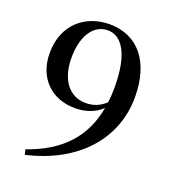

<svg xmlns="http://www.w3.org/2000/svg" viewBox="-140 -853 861 973"><g transform="rotate(20 291.0 -366.5)"><path d="M106 18C374 -43 531 -222 531 -447C531 -637 438 -751 285 -751C154 -751 48 -664 48 -511C48 -374 139 -291 263 -291C323 -291 373 -311 407 -344C378 -182 280 -72 99 -9ZM412 -377C382 -348 347 -334 305 -334C219 -334 160 -405 160 -525C160 -655 218 -719 286 -719C361 -719 417 -641 417 -458C417 -430 415 -403 412 -377Z"/></g></svg>

Font: Noto Serif CJK SC SemiBold
Style: Regular
Weight: 600
Designer: Ryoko NISHIZUKA 西塚涼子 (kana & ideographs); Frank Grießhammer (Latin, Greek & Cyrillic); Wenlong ZHANG 张文龙 (bopomofo); San
Foundry: Adobe
Version: Version 2.001;hotconv 1.1.0;makeotfexe 2.6.0